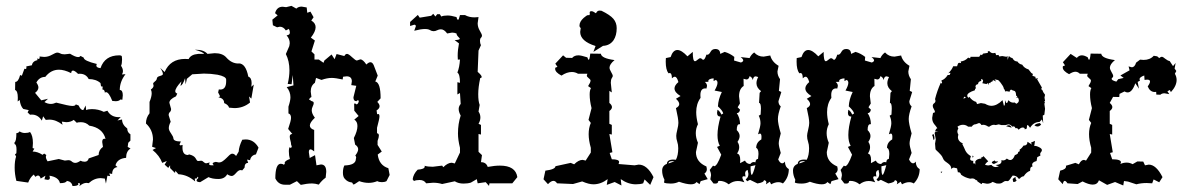

<svg xmlns="http://www.w3.org/2000/svg" viewBox="-20 -621 4039 652"><path d="M249.5 11.2 251.5 4.4Q251.5 0.5 247.1 0.5L245.1 1L246.1 3.9Q246.1 10.7 226.1 10.7Q223.6 -4.4 207 -6.8Q204.1 1 183.6 1Q179.2 -19.5 147.9 -24.4L149.4 -17.1Q149.4 -10.3 141.6 -10.3L130.9 -12.2L134.3 -24.4L118.2 -14.6Q115.2 -24.9 109.4 -24.9Q105 -24.9 100.1 -20.5L94.7 -28.3Q82.5 -19 75.7 -1L35.6 -6.8Q29.8 -29.8 29.8 -51.3Q29.8 -75.2 34.7 -89.4L30.8 -96.7L35.6 -100.6L36.1 -112.3Q36.1 -130.9 29.3 -131.8V-137.7Q35.6 -141.1 35.6 -168.9Q42.5 -168.9 46.4 -174.8Q54.7 -169.4 64.5 -169.4Q75.7 -169.4 82 -172.9Q91.8 -160.2 91.8 -135.3L90.8 -118.2L96.7 -116.2L90.8 -106.4Q107.4 -106.4 124.5 -95.2L129.9 -99.6L137.2 -94.7L135.7 -88.9Q135.7 -82 141.6 -73.2L179.7 -81.1L200.2 -75.7L211.9 -77.1Q218.8 -77.1 223.9 -72.5Q229 -67.9 235.8 -67.9Q243.2 -67.9 253.4 -75.2Q259.8 -71.8 267.6 -71.8Q278.3 -71.8 281.2 -83L314.9 -94.7Q314.9 -111.8 329.6 -122.1L327.1 -138.7Q327.1 -149.9 334.5 -149.9L338.4 -149.4Q328.6 -187 283.2 -194.3Q271.5 -206.1 254.9 -206.1Q244.1 -206.1 240.7 -204.1L230.5 -213.9Q219.7 -206.1 205.1 -206.1L189.9 -208L192.4 -197.3Q170.4 -214.8 147.5 -214.8L135.3 -213.9L126.5 -226.1L122.1 -211.4Q109.4 -231.9 87.9 -231.9L82 -231.4L73.7 -239.3L77.6 -247.1L59.1 -251Q49.3 -260.7 46.9 -281.7L40 -276.4L40.5 -289.1Q40.5 -312.5 31.2 -315.4L31.7 -342.8Q42.5 -342.8 48.3 -366.2L54.2 -363.8L63 -387.7L66.9 -386.7Q69.8 -386.7 69.8 -391.1L69.3 -395.5L88.4 -399.4Q90.3 -413.1 107.4 -417L106 -422.4L110.8 -420.9Q114.7 -420.9 114.7 -425.8L114.3 -429.2L129.9 -427.7Q143.6 -427.7 156.5 -435.1Q169.4 -442.4 174.3 -442.4Q179.7 -442.4 184.8 -439.5Q189.9 -436.5 199.7 -436.5L217.8 -438.5Q236.3 -427.2 245.1 -427.2Q251 -427.2 253.4 -431.2L264.2 -425.3Q264.2 -414.6 308.6 -403.8L307.1 -398.4Q307.1 -391.1 321.3 -389.6Q335.9 -433.1 384.8 -433.1Q393.1 -433.1 393.8 -429Q394.5 -424.8 394.5 -419.4Q394.5 -404.8 391.1 -397.5Q397.5 -388.2 397.5 -379.4Q397.5 -373 394 -368.2L406.2 -369.1Q386.7 -343.8 386.7 -315.4Q397 -315.4 397 -297.4L395.5 -282.2L389.2 -283.2Q383.8 -277.3 372.6 -277.3L361.3 -278.3Q349.6 -308.1 339.8 -308.1L335.9 -306.6Q335.9 -316.4 327.6 -317.4L328.6 -323.7Q328.6 -328.1 326.2 -328.1L323.2 -327.1L321.3 -338.9Q306.2 -352.5 281.2 -352.5Q272 -370.6 250.5 -370.6L245.1 -370.1Q233.9 -381.3 228 -381.3Q222.2 -381.3 221.7 -372.6Q198.7 -384.3 180.2 -384.3Q152.8 -384.3 133.8 -359.9Q113.8 -359.9 103.5 -340.8Q110.4 -331.1 110.4 -324.2Q110.4 -314 99.1 -305.7L120.1 -280.3L143.1 -285.6L130.9 -274.4Q141.6 -268.1 152.8 -268.1Q161.1 -268.1 170.9 -272.5Q214.4 -261.2 225.6 -261.2Q236.3 -261.2 237.3 -266.6L247.1 -262.7Q253.9 -247.1 262.7 -247.1L271 -262.7L272.5 -247.1Q278.8 -250.5 292 -250.5Q314 -250.5 332.5 -241.2L344.7 -245.1Q356.9 -223.1 383.8 -223.1L390.1 -223.6L378.9 -211.9L394.5 -215.3Q394.5 -197.8 412.1 -184.6Q412.1 -171.4 422.9 -165V-143.6L415.5 -136.2L413.6 -122.1L423.3 -116.7Q408.2 -107.4 408.2 -85Q378.4 -82.5 372.1 -59.6L378.9 -53.7Q361.3 -51.3 360.8 -30.3L351.1 -32.2L354 -22.9L344.7 -24.4L339.8 2.4L335.9 -14.6L322.3 -16.1Q299.8 -16.1 281.2 1L273.9 0Q262.2 0 249.5 11.2Z M659.7 -2.4Q647.5 -2.9 647.5 -8.3Q647.5 -11.2 653.3 -16.6Q652.8 -21 651.9 -21Q651.4 -21 650.9 -20Q648.9 -16.1 645 -13.2Q643.6 -16.1 642.6 -16.1Q641.6 -16.1 641.6 -12.2L642.6 -4.9Q616.7 -27.8 585.9 -29.3L575.7 -41L574.2 -33.7L557.6 -50.3V-59.6L551.3 -50.8L539.1 -62L546.4 -74.2L530.8 -67.9Q522 -92.3 498 -111.8L509.8 -118.2L496.6 -122.6L499.5 -147Q499.5 -179.7 475.6 -201.7Q475.6 -221.2 487.8 -236.3V-274.9Q495.1 -292.5 495.1 -304.7Q495.1 -311.5 492.2 -316.9Q501.5 -323.2 501.5 -330.1L500 -336.9Q500 -339.8 506.1 -344.5Q512.2 -349.1 512.7 -354.7Q513.2 -360.4 523.2 -363Q533.2 -365.7 533.2 -369.6Q533.2 -377 523.9 -390.6L539.1 -376.5Q558.1 -420.9 608.4 -420.9L620.6 -420.4Q627.9 -436 653.3 -438H672.9Q670.9 -443.8 642.1 -452.1H645.5Q671.9 -452.1 684.6 -438L709 -440.4Q735.8 -440.4 748.5 -425.8Q766.6 -405.3 789.6 -405.3L790.5 -405.8Q814.5 -405.8 823.2 -360.8Q834.5 -356.9 834.5 -338.4L833.5 -326.2L841.8 -334L833.5 -286.1L825.7 -293.5L829.1 -272.9Q806.2 -253.9 775.9 -253.9L757.8 -255.4Q755.4 -265.1 741.2 -271Q741.2 -287.1 721.7 -290.5L727.5 -293.9L720.7 -307.1L723.1 -317.4L728 -316.9Q748 -316.9 748 -345.2V-350.6Q748 -361.3 718.8 -367.2Q695.8 -371.1 672.4 -371.1L632.8 -368.7L614.7 -353.5L610.4 -334.5L608.4 -355.5Q601.1 -332.5 592.8 -329.6L596.2 -344.7Q575.2 -322.3 575.2 -311Q575.2 -305.7 582 -303.2L577.6 -293.9Q555.2 -283.7 555.2 -272L561 -251Q561 -244.1 556.9 -240.5Q552.7 -236.8 552.7 -230L559.6 -207.5Q553.2 -195.3 553.2 -186Q553.2 -178.7 560.8 -168Q568.4 -157.2 568.8 -151.4Q569.3 -140.6 594.2 -140.6L589.8 -130.9Q589.8 -127.4 593.8 -127.4L600.1 -128.9L599.6 -120.1Q599.6 -94.7 618.2 -94.7L622.1 -96.7Q630.4 -94.7 635.7 -91.6Q641.1 -88.4 643.6 -84.5Q646 -80.6 647.9 -77.4Q649.9 -74.2 652.8 -74.2Q655.8 -74.2 662.6 -75.2Q666 -75.2 668 -73.7Q669.9 -72.3 673.3 -69.3Q676.8 -66.4 680.2 -66.4L692.4 -69.3L689.9 -64Q689.9 -59.6 700.2 -59.6L706.5 -60.1Q702.1 -63 702.1 -65.4Q702.1 -69.3 712.9 -71.3L723.1 -69.3Q730.5 -69.3 736.8 -74Q743.2 -78.6 748.8 -84.2Q754.4 -89.8 759.3 -94.5Q764.2 -99.1 769 -99.1Q775.4 -99.1 781.7 -91.3L790.5 -106Q791.5 -124 802.7 -146.5L814 -147.5Q842.3 -147.5 857.9 -119.6L849.1 -96.7Q832.5 -93.8 829.1 -77.1L818.8 -79.1L822.8 -67.9Q810.5 -67.9 810.5 -51.8L802.7 -42.5L796.9 -43.5Q790 -43.5 781.5 -33.4Q772.9 -23.4 767.1 -23.4Q760.3 -23.4 751.5 -29.3Q743.2 -13.2 721.2 -13.2Q701.2 -13.2 688 -19.5Z M1001.5 6.8 988.3 -5.9 964.4 6.3H947.8Q925.3 6.3 915 -15.1Q915 -64.9 933.6 -64.9Q939.5 -64.9 944.3 -61.5L947.3 -65.4L946.8 -67.9Q946.8 -74.7 964.4 -81.1Q960.9 -92.8 960.9 -107.4Q960.9 -118.7 964.4 -121.6L966.3 -118.7Q970.7 -118.7 970.7 -125Q968.3 -127.9 968.3 -132.1Q968.3 -136.2 967 -140.4Q965.8 -144.5 964.8 -149.2Q963.9 -153.8 963.9 -156.7Q963.9 -166 972.7 -166L958.5 -183.1Q968.3 -210.9 968.3 -220.7Q968.3 -233.4 959.5 -235.8V-258.8Q966.3 -279.3 966.3 -290.5Q966.3 -309.6 953.6 -325.2L976.6 -331.1L974.1 -366.2L970.2 -335L957 -335.9Q962.9 -360.8 962.9 -382.3Q962.9 -413.6 950.7 -437.5L962.4 -464.4L963.9 -474.1Q963.9 -488.8 953.1 -501Q964.4 -502 964.4 -510.3Q964.4 -516.6 960.9 -522.9L950.7 -517.6Q942.4 -530.3 930.2 -530.3L920.9 -528.3L906.7 -535.2L904.8 -554.2L922.9 -568.8L914.1 -576.2Q919.9 -598.1 939.9 -598.1L951.7 -596.7L969.7 -601.1L986.3 -591.8Q993.2 -598.6 1004.4 -598.6L1021.5 -595.7L1023.4 -577.6L1034.2 -581.5L1044.9 -562.5L1037.1 -551.3Q1051.8 -542.5 1051.8 -528.8Q1051.8 -513.7 1035.6 -493.2L1049.3 -483.4L1037.6 -446.3L1047.9 -436.5V-418.9H1062.5L1078.6 -407.7L1081.5 -415.5L1106 -436L1116.2 -419.9L1123 -437.5L1149.4 -430.7Q1152.8 -438 1158.7 -438Q1163.6 -438 1175.5 -426.8Q1187.5 -415.5 1191.9 -415.5L1203.6 -419.4Q1212.4 -419.4 1224.1 -401.9Q1231.9 -409.7 1237.8 -409.7Q1244.6 -409.7 1249 -399.9L1262.7 -364.3L1254.4 -344.2Q1272.5 -340.8 1272.5 -287.1L1261.2 -274.9Q1269 -267.1 1269 -260.3Q1269 -252.4 1258.8 -246.1L1260.7 -232.9L1264.2 -233.9Q1268.6 -233.9 1268.6 -225.6Q1268.6 -217.8 1260.3 -187V-168.5Q1266.6 -168 1266.6 -160.6Q1266.6 -154.3 1262.2 -142.6V-128.9L1276.4 -106.4L1262.7 -96.2Q1267.1 -59.6 1298.8 -49.8L1303.2 -26.9L1292.5 -5.9Q1286.1 -2.4 1276.9 -2.4Q1267.6 -2.4 1261.2 -5.9Q1247.1 0 1231.9 0Q1216.3 0 1199.7 -5.9L1184.1 4.4L1178.7 5.4Q1177.7 -1.5 1172.9 -1.7Q1168 -2 1161.6 -5.1Q1155.3 -8.3 1149.9 -14.9Q1144.5 -21.5 1144.5 -34.7Q1144.5 -49.3 1149.4 -59.1Q1188.5 -60.1 1188.5 -81.5Q1189.5 -84 1189.5 -85.9Q1189.5 -89.8 1186.5 -92.8Q1196.3 -105.5 1196.3 -114.3Q1196.3 -123 1186 -129.9L1181.6 -152.3Q1193.8 -176.3 1193.8 -192.9Q1193.8 -208.5 1183.1 -214.8L1197.8 -227.1L1183.1 -245.1L1182.6 -269L1185.1 -269.5Q1188.5 -269.5 1189.9 -266.6Q1196.8 -266.6 1198.7 -278.8Q1196.3 -280.3 1194.3 -280.3Q1191.9 -280.3 1190.9 -277.3Q1180.2 -277.3 1180.2 -290.5L1189.9 -329.6L1172.9 -332L1174.8 -344.7Q1174.8 -361.8 1157.2 -361.8L1145 -360.4L1143.6 -351.1Q1118.7 -356.4 1106.4 -356.4Q1090.8 -356.4 1071.8 -349.6L1053.2 -356.4L1049.3 -339.8Q1035.2 -330.1 1035.2 -310.1L1037.6 -291.5Q1030.8 -288.6 1029.3 -281.7L1031.7 -282.2Q1034.2 -282.2 1034.2 -280.5Q1034.2 -278.8 1037.4 -278.1Q1040.5 -277.3 1043 -275.9Q1045.4 -274.4 1045.4 -271Q1045.4 -266.6 1042 -259.8Q1038.6 -252.9 1038.6 -246.6Q1038.6 -234.9 1049.3 -221.2Q1032.2 -205.1 1032.2 -194.8Q1032.2 -184.6 1046.9 -179.7V-106.9Q1038.6 -113.8 1034.2 -113.8Q1028.8 -113.8 1028.8 -104L1031.7 -84.5L1049.8 -94.2L1054.7 -59.6L1069.8 -62.5Q1087.9 -62.5 1087.9 -37.6L1085.9 -17.6Q1073.2 -8.8 1062.5 5.9Q1049.8 2 1040 2Q1022.9 2 1001.5 6.8Z M1640.6 10.3 1629.4 -2.4 1602.1 1.5 1599.1 -12.7 1579.1 -1Q1568.8 2.4 1554.2 2.4Q1536.6 2.4 1524.4 -5.4L1481.4 3.9Q1467.3 -0.5 1450.7 -0.5L1427.2 1.5Q1419.9 -9.8 1404.8 -9.8Q1393.1 -9.8 1385.7 -6.3L1381.3 -12.2Q1383.8 -30.3 1398.4 -44.9Q1422.4 -46.4 1422.4 -55.7L1421.9 -58.1Q1432.1 -54.7 1449.7 -54.7L1481.4 -58.6L1485.4 -53.2Q1500.5 -68.4 1514.2 -68.4L1524.4 -65.9L1542 -103V-119.1Q1535.2 -146.5 1535.2 -167.5Q1535.2 -200.7 1544.4 -228.5Q1537.6 -241.2 1537.6 -251Q1537.6 -259.8 1544.4 -268.1L1542 -305.2L1533.2 -300.3V-341.8L1542 -339.8Q1542 -369.1 1533.2 -374.5Q1540.5 -392.6 1542 -418.9L1534.7 -418.5L1534.2 -431.2Q1534.2 -450.7 1538.6 -473.6L1523.9 -484.9Q1541.5 -485.4 1541.5 -489.7Q1541.5 -490.7 1535.9 -496.3Q1530.3 -502 1530.3 -507.3Q1522.9 -510.3 1515.1 -510.3L1498.5 -507.3Q1488.3 -521.5 1477.1 -521.5Q1470.7 -521.5 1464.6 -518.3Q1458.5 -515.1 1452.6 -515.1Q1445.8 -515.1 1440.2 -518.8Q1434.6 -522.5 1422.9 -522.5Q1409.2 -522.5 1386.7 -516.6L1392.1 -531.7Q1392.1 -537.1 1386.7 -537.1L1372.6 -532.7V-546.4L1398.9 -570.3L1405.3 -561L1444.3 -567.4L1451.2 -574.2L1458.5 -564.9L1464.8 -572.8H1473.6L1478.5 -564.9Q1485.8 -568.4 1500.5 -568.4Q1511.2 -568.4 1530.3 -563Q1532.2 -553.7 1535.6 -553.7Q1538.1 -553.7 1542 -569.8H1559.1Q1572.8 -562 1591.8 -562L1605 -563L1602.1 -542Q1602.1 -528.8 1609.4 -516.6Q1616.7 -504.4 1616.7 -500Q1616.7 -495.6 1613.3 -492.7Q1609.9 -489.7 1609.9 -482.9Q1609.9 -474.1 1613.3 -467.8L1605 -449.2L1602.1 -377Q1615.7 -365.2 1615.7 -359.9Q1615.7 -356.4 1610.8 -356Q1604 -324.7 1604 -301.3Q1604 -277.3 1608.9 -264.6L1605 -242.2Q1611.3 -232.9 1611.3 -222.2Q1611.3 -211.4 1605 -200.7L1613.3 -196.8V-164.1L1605 -166V-105.5L1616.7 -94.2L1613.3 -70.3Q1630.9 -70.3 1636.2 -54.2Q1659.7 -58.6 1677.7 -58.6Q1731 -58.6 1736.8 -19.5L1719.7 1.5H1642.1Z M2090.3 8.8 2067.4 -2.9 2040.5 6.8 2043.5 -12.7Q2020.5 4.9 1995.1 4.9Q1979.5 4.9 1957 -4.9L1925.8 3.9L1871.6 1.5Q1866.2 -6.8 1859.4 -6.8Q1851.1 -6.8 1840.8 4.4L1825.7 -12.2L1832 -41.5Q1866.2 -45.9 1866.2 -56.6L1918 -67.9L1929.7 -63Q1944.8 -78.1 1958.5 -78.1L1968.8 -75.7L1986.3 -103V-119.1Q1979 -144.5 1979 -165.5Q1979 -186.5 1986.3 -203.6L1978.5 -213.9L1988.8 -253.9Q1982.4 -279.3 1982.4 -299.8Q1982.4 -314.5 1986.8 -321.8L1977.1 -328.6Q1985.4 -341.3 1985.4 -347.2Q1985.4 -351.1 1979 -355.7Q1972.7 -360.4 1972.7 -364.3L1974.6 -370.6H1942.9Q1933.1 -376.5 1921.9 -376.5Q1904.8 -376.5 1886.7 -364.3Q1865.2 -375.5 1865.2 -387.2L1865.7 -391.1L1873 -394L1865.7 -404.8L1892.1 -433.1L1902.3 -424.8L1922.9 -424.3Q1930.2 -433.1 1944.3 -433.1Q1953.1 -433.1 1974.6 -426.3Q1977.1 -418 1979 -418Q1982.4 -418 1984.4 -439L2020.5 -438.5Q2022 -422.9 2066.9 -417Q2049.8 -402.8 2049.8 -391.1Q2049.8 -385.7 2055.4 -376.2Q2061 -366.7 2061 -363.3Q2061 -360.8 2057.6 -355.7Q2054.2 -350.6 2054.2 -339.8L2057.6 -307.1L2049.3 -312.5V-271.5Q2058.1 -264.2 2058.1 -257.3Q2058.1 -250.5 2049.3 -244.1V-200.7L2057.6 -196.8V-164.1L2049.3 -166L2059.6 -104L2050.3 -101.6L2057.6 -80.1Q2082.5 -80.1 2082.5 -70.8L2080.6 -64L2134.8 -59.6L2148.9 -62Q2177.7 -62 2199.2 -19.5L2188 6.8L2168.9 -11.7L2164.1 1.5Q2154.3 4.9 2139.2 4.9Q2112.8 4.9 2087.9 -12.7ZM1995.1 -444.8 2002.4 -464.8Q1950.2 -481 1950.2 -512.7L1952.1 -525.9Q1947.8 -528.8 1947.8 -534.2Q1947.8 -547.4 1961.9 -560.1Q1972.7 -569.8 1977.5 -569.8L1980 -569.3Q1982.9 -569.3 1982.9 -574.2L1982.4 -578.1Q1982.4 -583 1988.3 -583Q1993.7 -583 1997.8 -579.6Q2002 -576.2 2002.9 -576.2Q2003.9 -576.2 2004.9 -577.6Q2008.3 -585 2016.1 -585L2022.5 -584.5Q2051.8 -570.3 2063 -557.1Q2074.2 -543.9 2074.2 -525.4Q2074.2 -500.5 2063.5 -484.4Q2050.8 -466.3 2027.8 -465.3Z M2598.6 4.9 2594.2 -3.9 2581.1 4.9 2582.5 -1.5Q2582.5 -7.8 2574.2 -9.3Q2574.2 -1.5 2552.2 2L2526.9 -10.3L2517.1 -5.4L2512.2 -12.2Q2521.5 -18.1 2521.5 -30.3L2519 -43.9Q2510.3 -41.5 2510.3 -31.7L2511.7 -21.5L2506.3 -22.5Q2501 -22.5 2501 -18.1Q2501 -13.2 2507.8 -2Q2496.1 -6.3 2485.4 -6.3Q2468.8 -6.3 2454.6 4.9Q2440.4 -6.8 2422.9 -6.8L2418.9 -5.9Q2418.9 2.4 2409.2 2.4L2402.8 2L2392.1 -12.2L2394.5 -25.4Q2394.5 -34.2 2390.1 -43.9L2401.4 -58.6L2405.3 -56.6Q2415 -56.6 2429.2 -95.7L2415 -122.1L2424.3 -126Q2416.5 -139.6 2416.5 -162.6Q2416.5 -188.5 2426.8 -225.1Q2415 -225.1 2415 -237.8L2416.5 -248.5Q2424.8 -243.2 2429.7 -231.9L2436 -235.8Q2434.1 -245.1 2418 -259.8Q2418.9 -283.2 2431.2 -308.6L2406.7 -313.5Q2416.5 -330.6 2416.5 -339.8Q2416.5 -347.2 2410.6 -349.6L2403.3 -345.7V-355Q2385.3 -353.5 2385.3 -345.7L2385.7 -343.3L2373.5 -342.8Q2380.9 -336.9 2380.9 -329.1L2378.9 -320.3L2375 -320.8Q2358.4 -320.8 2358.4 -297.9L2358.9 -288.6Q2344.2 -268.6 2344.2 -240.2Q2344.2 -221.7 2350.1 -199.2Q2342.8 -184.6 2342.8 -168.9Q2342.8 -152.8 2350.1 -136.2L2343.3 -104.5Q2343.3 -70.8 2378.9 -55.7L2380.4 -46.9Q2380.4 -37.1 2372.1 -31.7L2383.3 -12.7L2359.4 -5.9L2355.5 4.4L2345.2 -2.9Q2340.3 4.9 2326.2 4.9Q2311 4.9 2285.6 -3.9Q2273.4 2.4 2257.8 2.4Q2241.2 2.4 2234.9 -1L2236.3 -10.7Q2228.5 -25.9 2228.5 -41.5Q2228.5 -58.6 2244.6 -64.5Q2245.1 -79.1 2266.6 -79.1L2275.4 -78.6Q2283.2 -93.8 2283.2 -117.7Q2283.2 -129.9 2279.8 -139.6Q2276.4 -149.4 2276.4 -159.7Q2276.4 -166 2280 -180.7Q2283.7 -195.3 2283.7 -203.6Q2283.7 -217.8 2275.4 -253.9Q2286.6 -259.8 2286.6 -267.6Q2286.6 -275.4 2275.4 -285.6L2291 -294.9Q2270.5 -307.1 2270.5 -320.8Q2270.5 -331.1 2283.7 -342.3Q2278.8 -360.4 2271.5 -360.4Q2267.1 -360.4 2261.7 -355Q2261.7 -373 2253.9 -373L2250 -372.1Q2240.7 -384.3 2240.7 -411.6L2241.2 -423.8L2257.3 -427.2Q2265.1 -451.2 2280.3 -451.2Q2294.4 -451.2 2314.5 -429.7L2332.5 -444.8Q2332.5 -413.1 2339.8 -413.1Q2343.3 -413.1 2348.9 -418.2Q2354.5 -423.3 2357.9 -423.3Q2361.3 -423.3 2363.5 -420.7Q2365.7 -418 2368.2 -418Q2373.5 -418 2378.9 -435.5L2381.8 -435.1Q2387.7 -435.1 2392.8 -444.8Q2397.9 -454.6 2409.2 -454.6Q2425.3 -454.6 2425.8 -438L2440.9 -444.8Q2459 -439.5 2473.6 -427.7L2472.7 -415.5L2496.1 -408.7Q2503.9 -411.6 2503.9 -416Q2503.9 -420.4 2495.1 -427.2L2525.4 -423.8Q2530.3 -435.1 2541 -442.9Q2553.7 -428.7 2573.2 -428.7L2595.7 -432.6Q2601.1 -411.1 2624 -397.5L2620.1 -378.4Q2620.1 -364.3 2628.9 -352.1L2625 -312.5L2633.3 -308.6L2623.5 -277.3Q2623.5 -266.1 2631.3 -259.8Q2621.6 -232.9 2621.6 -216.8Q2621.6 -201.2 2631.3 -168Q2624.5 -143.6 2624.5 -134.3Q2624.5 -125 2631.3 -101.6L2622.6 -79.6Q2628.9 -66.4 2636.2 -66.4Q2641.1 -66.4 2645.5 -72.3Q2645.5 -54.2 2658.7 -46.9Q2658.7 -18.1 2638.7 2Q2631.3 -2.4 2623 -2.4Q2611.8 -2.4 2598.6 4.9ZM2527.8 -64Q2533.2 -70.8 2540 -70.8L2545.4 -69.8Q2545.9 -80.6 2554.2 -81.5L2555.7 -98.1Q2555.7 -115.7 2547.9 -118.7Q2547.9 -137.7 2565.4 -147.5L2565.9 -156.2Q2565.9 -167.5 2560.5 -167.5L2554.2 -165Q2562.5 -192.4 2562.5 -202.1Q2562.5 -216.3 2556.6 -228L2563 -231.9L2564 -252Q2564 -271.5 2557.6 -271.5L2559.6 -305.7L2564.5 -311.5Q2548.8 -323.2 2548.8 -338.4Q2548.8 -348.1 2554.7 -359.4L2546.4 -361.8Q2538.1 -361.8 2536.6 -349.1Q2533.7 -359.4 2525.4 -362.3Q2522.9 -351.1 2514.6 -351.1L2504.9 -353.5L2505.4 -329.1Q2489.7 -319.3 2489.7 -293.9L2492.7 -269.5L2484.9 -256.8L2493.2 -248.5Q2490.7 -236.8 2481.9 -236.8Q2492.7 -221.7 2493.2 -199.2H2490.7Q2481.9 -199.2 2481.9 -179.2Q2491.7 -169.4 2491.7 -159.2Q2491.7 -149.9 2484.4 -139.2Q2490.2 -130.9 2490.2 -121.1Q2490.2 -110.4 2482.9 -99.6Q2493.7 -97.7 2493.7 -77.6L2493.2 -66.9L2509.8 -75.7Q2515.1 -64.5 2527.8 -64ZM2532.7 -27.3Q2536.6 -27.3 2545.4 -60.1L2528.8 -56.2Q2528.8 -27.3 2532.7 -27.3ZM2250 -65.9 2270.5 -73.2 2263.2 -73.7Q2250 -73.7 2250 -65.9Z M3043 4.9 3038.6 -3.9 3025.4 4.9 3026.9 -1.5Q3026.9 -7.8 3018.6 -9.3Q3018.6 -1.5 2996.6 2L2971.2 -10.3L2961.4 -5.4L2956.5 -12.2Q2965.8 -18.1 2965.8 -30.3L2963.4 -43.9Q2954.6 -41.5 2954.6 -31.7L2956.1 -21.5L2950.7 -22.5Q2945.3 -22.5 2945.3 -18.1Q2945.3 -13.2 2952.1 -2Q2940.4 -6.3 2929.7 -6.3Q2913.1 -6.3 2898.9 4.9Q2884.8 -6.8 2867.2 -6.8L2863.3 -5.9Q2863.3 2.4 2853.5 2.4L2847.2 2L2836.4 -12.2L2838.9 -25.4Q2838.9 -34.2 2834.5 -43.9L2845.7 -58.6L2849.6 -56.6Q2859.4 -56.6 2873.5 -95.7L2859.4 -122.1L2868.7 -126Q2860.8 -139.6 2860.8 -162.6Q2860.8 -188.5 2871.1 -225.1Q2859.4 -225.1 2859.4 -237.8L2860.8 -248.5Q2869.1 -243.2 2874 -231.9L2880.4 -235.8Q2878.4 -245.1 2862.3 -259.8Q2863.3 -283.2 2875.5 -308.6L2851.1 -313.5Q2860.8 -330.6 2860.8 -339.8Q2860.8 -347.2 2855 -349.6L2847.7 -345.7V-355Q2829.6 -353.5 2829.6 -345.7L2830.1 -343.3L2817.9 -342.8Q2825.2 -336.9 2825.2 -329.1L2823.2 -320.3L2819.3 -320.8Q2802.7 -320.8 2802.7 -297.9L2803.2 -288.6Q2788.6 -268.6 2788.6 -240.2Q2788.6 -221.7 2794.4 -199.2Q2787.1 -184.6 2787.1 -168.9Q2787.1 -152.8 2794.4 -136.2L2787.6 -104.5Q2787.6 -70.8 2823.2 -55.7L2824.7 -46.9Q2824.7 -37.1 2816.4 -31.7L2827.6 -12.7L2803.7 -5.9L2799.8 4.4L2789.6 -2.9Q2784.7 4.9 2770.5 4.9Q2755.4 4.9 2730 -3.9Q2717.8 2.4 2702.1 2.4Q2685.5 2.4 2679.2 -1L2680.7 -10.7Q2672.9 -25.9 2672.9 -41.5Q2672.9 -58.6 2689 -64.5Q2689.5 -79.1 2710.9 -79.1L2719.7 -78.6Q2727.5 -93.8 2727.5 -117.7Q2727.5 -129.9 2724.1 -139.6Q2720.7 -149.4 2720.7 -159.7Q2720.7 -166 2724.4 -180.7Q2728 -195.3 2728 -203.6Q2728 -217.8 2719.7 -253.9Q2731 -259.8 2731 -267.6Q2731 -275.4 2719.7 -285.6L2735.4 -294.9Q2714.8 -307.1 2714.8 -320.8Q2714.8 -331.1 2728 -342.3Q2723.1 -360.4 2715.8 -360.4Q2711.4 -360.4 2706.1 -355Q2706.1 -373 2698.2 -373L2694.3 -372.1Q2685.1 -384.3 2685.1 -411.6L2685.5 -423.8L2701.7 -427.2Q2709.5 -451.2 2724.6 -451.2Q2738.8 -451.2 2758.8 -429.7L2776.9 -444.8Q2776.9 -413.1 2784.2 -413.1Q2787.6 -413.1 2793.2 -418.2Q2798.8 -423.3 2802.2 -423.3Q2805.7 -423.3 2807.9 -420.7Q2810.1 -418 2812.5 -418Q2817.9 -418 2823.2 -435.5L2826.2 -435.1Q2832 -435.1 2837.2 -444.8Q2842.3 -454.6 2853.5 -454.6Q2869.6 -454.6 2870.1 -438L2885.3 -444.8Q2903.3 -439.5 2918 -427.7L2917 -415.5L2940.4 -408.7Q2948.2 -411.6 2948.2 -416Q2948.2 -420.4 2939.5 -427.2L2969.7 -423.8Q2974.6 -435.1 2985.4 -442.9Q2998 -428.7 3017.6 -428.7L3040 -432.6Q3045.4 -411.1 3068.4 -397.5L3064.5 -378.4Q3064.5 -364.3 3073.2 -352.1L3069.3 -312.5L3077.6 -308.6L3067.9 -277.3Q3067.9 -266.1 3075.7 -259.8Q3065.9 -232.9 3065.9 -216.8Q3065.9 -201.2 3075.7 -168Q3068.8 -143.6 3068.8 -134.3Q3068.8 -125 3075.7 -101.6L3066.9 -79.6Q3073.2 -66.4 3080.6 -66.4Q3085.4 -66.4 3089.8 -72.3Q3089.8 -54.2 3103 -46.9Q3103 -18.1 3083 2Q3075.7 -2.4 3067.4 -2.4Q3056.2 -2.4 3043 4.9ZM2972.2 -64Q2977.5 -70.8 2984.4 -70.8L2989.7 -69.8Q2990.2 -80.6 2998.5 -81.5L3000 -98.1Q3000 -115.7 2992.2 -118.7Q2992.2 -137.7 3009.8 -147.5L3010.3 -156.2Q3010.3 -167.5 3004.9 -167.5L2998.5 -165Q3006.8 -192.4 3006.8 -202.1Q3006.8 -216.3 3001 -228L3007.3 -231.9L3008.3 -252Q3008.3 -271.5 3002 -271.5L3003.9 -305.7L3008.8 -311.5Q2993.2 -323.2 2993.2 -338.4Q2993.2 -348.1 2999 -359.4L2990.7 -361.8Q2982.4 -361.8 2981 -349.1Q2978 -359.4 2969.7 -362.3Q2967.3 -351.1 2959 -351.1L2949.2 -353.5L2949.7 -329.1Q2934.1 -319.3 2934.1 -293.9L2937 -269.5L2929.2 -256.8L2937.5 -248.5Q2935.1 -236.8 2926.3 -236.8Q2937 -221.7 2937.5 -199.2H2935.1Q2926.3 -199.2 2926.3 -179.2Q2936 -169.4 2936 -159.2Q2936 -149.9 2928.7 -139.2Q2934.6 -130.9 2934.6 -121.1Q2934.6 -110.4 2927.2 -99.6Q2938 -97.7 2938 -77.6L2937.5 -66.9L2954.1 -75.7Q2959.5 -64.5 2972.2 -64ZM2977.1 -27.3Q2981 -27.3 2989.7 -60.1L2973.1 -56.2Q2973.1 -27.3 2977.1 -27.3ZM2694.3 -65.9 2714.8 -73.2 2707.5 -73.7Q2694.3 -73.7 2694.3 -65.9Z M3313 4.4 3299.3 -4.9Q3298.3 -9.3 3296.4 -9.3L3294.4 -8.8Q3289.6 -15.1 3281.2 -15.1L3274.4 -14.2Q3256.3 -18.1 3243.7 -27.8Q3241.2 -36.1 3235.4 -36.1L3232.9 -35.6L3230 -49.3L3219.2 -51.8Q3213.4 -51.8 3210.9 -46.4Q3210 -55.2 3206.3 -59.6Q3202.6 -64 3198 -67.1Q3193.4 -70.3 3189 -73.7Q3184.6 -77.1 3182.1 -83.5Q3179.7 -89.8 3175.5 -94.7Q3171.4 -99.6 3167.2 -103.5Q3163.1 -107.4 3159.9 -110.4Q3156.7 -113.3 3156.7 -115.2L3155.3 -133.3L3157.7 -147.9L3153.8 -169.4L3155.3 -172.4L3166.5 -173.3L3155.3 -174.8Q3158.7 -185.5 3163.1 -185.5Q3160.6 -189.9 3157.7 -193.1Q3154.8 -196.3 3152.1 -200Q3149.4 -203.6 3147.5 -208.5Q3145.5 -213.4 3145.5 -220.7L3148.4 -237.8Q3154.8 -237.8 3154.8 -241.7Q3154.8 -244.6 3151.1 -250.7Q3147.5 -256.8 3147.5 -261.2Q3147.5 -267.1 3152.1 -270.3Q3156.7 -273.4 3156.7 -278.8L3155.3 -284.7Q3162.1 -312 3174.8 -340.3L3177.7 -336.9L3179.2 -339.8L3176.8 -347.7Q3189.5 -352.1 3198.2 -366.2H3204.6L3207.5 -372.6L3206.1 -374L3200.2 -372.1Q3212.9 -384.8 3216.8 -396H3230Q3231.4 -399.9 3232.7 -403.8Q3233.9 -407.7 3238.3 -407.7L3243.7 -406.7L3242.2 -412.1Q3257.8 -414.1 3267.6 -425.3L3274.4 -422.9L3275.9 -428.2H3305.2L3310.5 -436L3314.5 -433.6L3318.4 -439L3334.5 -441.4V-446.8L3339.8 -447.3Q3345.2 -440.4 3352.5 -440.4L3359.9 -441.4L3362.8 -433.6L3370.6 -434.6L3373.5 -429.2L3383.3 -430.7L3397.5 -428.2L3401.4 -430.7L3401.9 -417.5L3405.8 -430.7Q3411.1 -425.3 3418.9 -422.9Q3423.3 -412.6 3435.1 -412.1Q3440.4 -403.3 3451.2 -401.4Q3458.5 -389.2 3472.7 -385.3L3482.4 -373Q3487.3 -371.6 3487.3 -368.2L3485.8 -363.8L3496.6 -359.9L3496.1 -356.9Q3496.1 -354 3498.5 -354L3504.9 -356L3502 -351.6L3518.1 -323.7L3515.6 -318.4L3519.5 -315.4Q3522 -307.6 3528.8 -299.3L3526.9 -289.6L3528.8 -278.3L3526.4 -276.9L3528.3 -272.5L3526.4 -268.6L3528.8 -251.5L3526.4 -231.4L3521 -228.5L3522.5 -202.6L3518.1 -215.3L3510.3 -207Q3489.3 -206.5 3478 -187Q3472.2 -196.3 3469.2 -196.3Q3466.8 -196.3 3466.8 -184.6L3460 -181.6Q3460 -188 3453.1 -188Q3446.3 -188 3439 -180.2Q3436.5 -186 3430.7 -186L3428.2 -185.5Q3426.3 -191.9 3421.9 -191.9L3417.5 -190.9Q3411.6 -198.7 3403.8 -198.7L3395 -196.3H3380.4L3371.6 -198.7L3361.3 -196.3L3355.5 -197.3Q3347.7 -197.3 3339.8 -190.9H3335.9Q3326.7 -197.3 3318.4 -197.3L3313 -196.3Q3309.1 -203.1 3304.2 -203.1L3293.9 -199.2Q3285.2 -199.2 3279.8 -190.9H3267.6Q3259.8 -197.3 3250 -197.3Q3240.7 -197.3 3231.4 -190.9L3234.4 -184.6Q3231 -179.7 3231 -174.8Q3231 -168.9 3234.4 -164.1L3232.9 -155.8Q3232.9 -141.1 3250.5 -133.3L3247.6 -132.3Q3251.5 -125.5 3253.7 -119.9Q3255.9 -114.3 3258.5 -109.1Q3261.2 -104 3265.4 -99.6Q3269.5 -95.2 3276.9 -90.8L3274.4 -81.5Q3274.4 -74.7 3285.2 -74.7L3284.7 -70.3Q3284.7 -65.4 3287.6 -65.4L3290.5 -66.4L3292 -61V-73.2Q3298.3 -82.5 3313 -82.5L3310.5 -85.4Q3316.4 -86.4 3319.8 -90.8L3335.9 -73.2Q3326.7 -66.9 3325.2 -61L3335.4 -59.1L3346.7 -61Q3352.5 -53.7 3361.8 -53.7L3372.1 -55.7L3360.8 -60.5Q3380.9 -62 3380.9 -73.2L3380.4 -77.1L3386.2 -76.2Q3393.1 -76.2 3398.9 -82.5Q3405.3 -77.6 3410.6 -77.6Q3420.4 -77.6 3426.3 -94.2Q3437.5 -98.1 3437.5 -103L3437 -105Q3442.9 -105.5 3442.9 -109.9L3442.4 -112.8Q3449.7 -117.2 3455.6 -126.5Q3469.2 -126.5 3469.2 -139.6L3484.4 -129.9L3481 -136.7L3494.6 -142.6L3492.2 -125L3495.6 -125.5Q3500 -125.5 3507.8 -121.6Q3518.1 -116.7 3518.1 -111.3Q3518.1 -107.4 3515.1 -104.5Q3512.2 -101.6 3512.2 -97.7L3513.2 -92.8L3502.4 -87.4L3500 -74.2Q3484.9 -70.3 3484.9 -61.5L3486.3 -55.7Q3478.5 -54.2 3478.5 -46.9L3478 -41Q3465.3 -36.6 3456.5 -22.5Q3447.8 -21.5 3442.9 -14.2H3439Q3432.6 -24.9 3418.9 -24.9Q3417 -22.9 3415 -20Q3406.2 -5.9 3402.3 -5.9L3396 -6.3Q3390.6 -6.3 3385.5 -2Q3380.4 2.4 3372.1 2.4L3364.3 2L3350.6 -3.4Q3342.8 2.9 3331.5 2.9L3315.9 0ZM3389.2 -261.7 3392.1 -264.2 3393.6 -280.8Q3396 -271 3398.4 -271Q3401.4 -271 3404.3 -280.8Q3411.6 -272.5 3420.9 -272.5L3425.8 -272.9L3431.2 -268.6Q3439.9 -272.9 3439.9 -279.8Q3439.9 -285.2 3436.5 -290L3431.2 -288.6L3434.6 -294.4L3430.7 -295.9Q3430.2 -303.7 3429 -307.1Q3427.7 -310.5 3425.8 -311.8Q3423.8 -313 3420.9 -313.5Q3418 -314 3413.6 -316.9Q3408.7 -314.5 3408.2 -309.1Q3404.8 -311 3395.5 -311.5L3393.1 -309.6L3392.1 -315.9Q3388.7 -318.4 3388.4 -321.5Q3388.2 -324.7 3385 -329.8Q3381.8 -335 3377.9 -340.1Q3374 -345.2 3369.6 -349.1L3357.4 -351.6L3362.8 -344.2L3352.1 -349.1L3349.6 -343.8Q3343.8 -343.8 3342.3 -337.9L3339.4 -339.8Q3336.9 -339.8 3336.9 -332Q3335 -338.4 3333 -338.4Q3331.1 -338.4 3330.6 -335.4L3315.9 -338.4L3318.4 -346.2Q3318.4 -351.1 3312 -353V-346.2Q3301.3 -344.2 3301.3 -335.4Q3292.5 -334 3292.5 -326.2L3294.4 -321.3Q3290.5 -320.3 3290.5 -314.5Q3264.6 -306.2 3264.6 -296.4Q3264.6 -292 3269 -288.6L3271.5 -292.5Q3281.7 -278.3 3294.9 -274.9L3297.9 -267.6L3311 -271L3325.2 -268.6Q3336.4 -261.7 3346.7 -261.7Q3365.2 -261.7 3384.3 -280.8ZM3251.5 -286.1 3260.3 -289.1 3254.4 -293ZM3502.9 -191.4Q3498 -191.4 3492.7 -195.3Q3497.6 -201.2 3511.2 -203.1L3515.6 -198.2Q3509.8 -191.4 3502.9 -191.4ZM3415.5 -187.5 3396.5 -192.4Q3401.4 -195.8 3405.8 -195.8Q3411.6 -195.8 3415.5 -187.5ZM3151.4 -145.5Q3149.4 -145.5 3147 -159.2L3145 -162.6L3149.4 -165.5Q3151.4 -165.5 3152.8 -157.7L3153.3 -151.9Q3153.3 -147.9 3151.4 -145.5ZM3281.2 -86.4 3283.7 -93.3 3286.1 -87.9ZM3355 -64Q3348.1 -66.4 3348.1 -69.3Q3348.1 -72.3 3357.9 -76.2L3360.4 -72.8H3369.6Q3369.6 -70.3 3355 -64ZM3177.7 -33.7 3173.8 -37.1 3179.7 -38.6ZM3427.2 -3.4H3420.4L3418.9 -13.2L3425.8 -18.6H3429.7L3428.7 -14.6Q3428.7 -11.2 3432.6 -8.8Z M3794.4 8.8 3766.6 -2.9 3739.7 6.8 3711.9 -8.8Q3706.5 5.9 3690.9 5.9Q3677.2 5.9 3656.2 -4.9L3639.6 3.9L3605 1.5Q3599.6 -6.8 3595.7 -6.8Q3591.3 -6.8 3588.9 4.4L3573.7 -12.2L3580.1 -41.5Q3600.1 -45.9 3600.1 -55.7L3599.6 -58.1L3631.8 -67.9L3643.6 -63Q3651.4 -78.1 3661.1 -78.1L3668 -75.7L3685.5 -103V-119.1Q3678.2 -144.5 3678.2 -165.5Q3678.2 -186.5 3685.5 -203.6L3677.7 -213.9L3688 -253.9Q3681.6 -279.3 3681.6 -299.8Q3681.6 -314.5 3686 -321.8L3676.3 -328.6Q3684.6 -341.3 3684.6 -347.2Q3684.6 -351.1 3678.2 -355.7Q3671.9 -360.4 3671.9 -364.3L3673.8 -370.6H3647Q3640.1 -377.4 3631.8 -377.4Q3623 -377.4 3610.4 -369.1Q3588.9 -380.4 3588.9 -392.1L3589.4 -396L3596.7 -398.9L3589.4 -409.7L3615.7 -438L3636.7 -424.3Q3644 -433.1 3653.8 -433.1Q3662.6 -433.1 3673.8 -426.3Q3676.3 -418 3678.2 -418Q3681.6 -418 3683.6 -439L3719.7 -438.5Q3721.2 -422.9 3766.1 -417Q3749 -402.8 3749 -391.1Q3749 -385.7 3754.6 -376.2Q3760.3 -366.7 3760.3 -363.3Q3760.3 -359.4 3757.6 -357.4Q3754.9 -355.5 3754.9 -353Q3754.9 -348.1 3771 -343.8L3777.3 -352.1L3795.9 -356.4L3784.7 -364.7L3815.9 -382.3L3812.5 -395.5L3823.2 -392.6Q3833.5 -392.6 3837.9 -408.2L3851.6 -418.5L3863.3 -417.5Q3885.3 -417.5 3897.9 -431.6L3909.7 -429.7L3916.5 -423.8Q3921.4 -428.2 3926.3 -428.2Q3928.7 -428.2 3936.8 -421.6Q3944.8 -415 3952.1 -413.6L3963.4 -396.5L3972.2 -407.2L3968.8 -388.2L3974.6 -379.9L3969.7 -370.6Q3975.6 -360.4 3975.6 -349.6Q3975.6 -329.1 3956.1 -308.1L3952.6 -315.4L3944.3 -311L3950.7 -301.3L3934.6 -304.2Q3925.3 -304.2 3920.4 -299.3L3906.7 -299.8L3906.2 -309.1L3901.4 -308.6Q3885.3 -308.6 3877.4 -327.6Q3885.3 -338.4 3885.3 -344.2Q3885.3 -350.6 3875.5 -350.6L3866.7 -349.6L3865.7 -364.7Q3849.6 -358.9 3849.6 -352.1L3851.1 -347.2L3843.3 -342.8L3847.7 -319.8L3835.4 -338.4Q3824.7 -307.1 3809.1 -307.1Q3803.7 -307.1 3798.8 -310.5L3781.7 -302.2L3780.8 -291.5L3759.8 -292L3748.5 -271.5Q3757.3 -264.2 3757.3 -257.3Q3757.3 -250.5 3748.5 -244.1V-200.7L3756.8 -196.8V-164.1L3748.5 -166L3758.8 -104L3749.5 -101.6L3756.8 -80.1Q3786.6 -80.1 3786.6 -69.8L3784.7 -64Q3793.9 -68.8 3806.2 -68.8Q3816.4 -68.8 3826.2 -63.5L3842.3 -72.8L3862.3 -72.3L3868.2 -59.6L3880.9 -62Q3906.2 -62 3927.7 -19.5L3916.5 -2L3897.5 -11.7L3892.6 1.5L3874 0.5Q3855 0.5 3838.9 4.9L3810.5 -4.4L3796.9 -6.3Z"/></svg>

Font: Truetypewriter PolyglOTT
Style: Regular
Weight: 400
Designer: Sergey Beatoff a.k.a. Sam_T
Version: Version 3.76